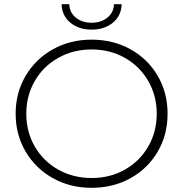

<svg xmlns="http://www.w3.org/2000/svg" viewBox="-20 -895 878 920"><path d="M419 5Q316 5 233 -41.5Q150 -88 102.5 -169Q55 -250 55 -350Q55 -450 102.5 -531Q150 -612 233 -658.5Q316 -705 419 -705Q522 -705 605 -659Q688 -613 735.5 -532Q783 -451 783 -350Q783 -249 735.5 -168Q688 -87 605 -41Q522 5 419 5ZM419 -42Q507 -42 578 -82Q649 -122 690 -192.5Q731 -263 731 -350Q731 -437 690 -507.5Q649 -578 578 -618Q507 -658 419 -658Q331 -658 259.5 -618Q188 -578 147 -507.5Q106 -437 106 -350Q106 -263 147 -192.5Q188 -122 259.5 -82Q331 -42 419 -42ZM419 -753Q358 -753 317.5 -786Q277 -819 275 -875H312Q313 -835 343.5 -810.5Q374 -786 419 -786Q464 -786 494.5 -810.5Q525 -835 526 -875H563Q561 -819 520.5 -786Q480 -753 419 -753Z"/></svg>

Font: Hilab Light
Style: Regular
Weight: 300
Designer: Cristianderson Lima
Foundry: Cristianderson
Version: Version 1.0